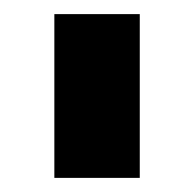

<svg xmlns="http://www.w3.org/2000/svg" viewBox="-20 -642 275 272"><path d="M57 -622H178V-390H57Z"/></svg>

Font: Sarpanch SemiBold
Style: Regular
Weight: 600
Designer: Manushi Parikh (Devanagari and Latin), Jyotish Sonowal (Devanagari)
Foundry: Indian Type Foundry
Version: Version 2.004;PS 1.0;hotconv 1.0.78;makeotf.lib2.5.61930; tt